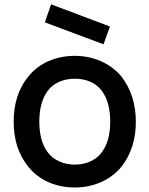

<svg xmlns="http://www.w3.org/2000/svg" viewBox="-20 -830 674 866"><path d="M446.9 -630.2 182.3 -729.2 210.4 -810.4 476 -710.4ZM317.7 15.6C399 15.6 476 -15.6 527.1 -77.1C574 -136.5 592.7 -206.3 592.7 -281.2C592.7 -357.3 571.9 -429.2 527.1 -485.4C477.1 -545.8 399 -578.1 317.7 -578.1C235.4 -578.1 158.3 -547.9 108.3 -485.4C59.4 -426 41.7 -355.2 41.7 -281.2C41.7 -204.2 60.4 -136.5 108.3 -77.1C159.4 -14.6 234.4 15.6 317.7 15.6ZM157.3 -281.2C157.3 -331.2 166.7 -382.3 194.8 -419.8C221.9 -457.3 268.8 -475 317.7 -475C366.7 -475 412.5 -457.3 439.6 -419.8C467.7 -382.3 477.1 -331.2 477.1 -281.2C477.1 -231.3 467.7 -181.2 439.6 -143.8C412.5 -106.3 366.7 -87.5 317.7 -87.5C268.8 -87.5 221.9 -106.3 194.8 -143.8C166.7 -181.2 157.3 -231.3 157.3 -281.2Z"/></svg>

Font: Manrope Semibold
Style: Regular
Weight: 600
Width: 4
Designer: Michael Sharanda
Foundry: Michael Sharanda
Version: Version 2.000;PS 002.000;hotconv 1.0.88;makeotf.lib2.5.64775